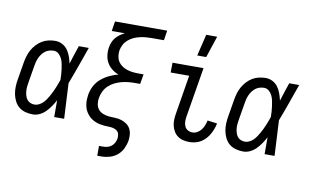

<svg xmlns="http://www.w3.org/2000/svg" viewBox="-92 -943 2184 1348"><g transform="rotate(10 1000.0 -269.5)"><path d="M173 8Q146 8 120 1Q94 -6 74.5 -22Q55 -38 43 -61.5Q31 -85 26 -111Q21 -137 22 -164.5Q23 -192 28 -219L48 -339Q52 -363 59 -386.5Q66 -410 78 -431.5Q90 -453 107.5 -472Q125 -491 146.5 -504Q168 -517 192.5 -522.5Q217 -528 240 -528Q267 -528 290 -516Q313 -504 328 -483.5Q343 -463 351.5 -439Q360 -415 366 -389L367 -392Q377 -424 387.5 -456Q398 -488 409 -520H480Q456 -453 432.5 -386Q409 -319 383 -252Q387 -189 389.5 -126Q392 -63 396 0H325Q325 -30 325 -60Q325 -90 325 -120Q313 -97 298 -75Q283 -53 264.5 -34Q246 -15 222 -3.5Q198 8 173 8ZM174 -62Q189 -62 205 -70Q221 -78 232.5 -89.5Q244 -101 253.5 -115Q263 -129 271 -143.5Q279 -158 286.5 -173Q294 -188 300 -203Q306 -218 312 -233.5Q318 -249 323 -264Q323 -284 321.5 -303.5Q320 -323 317.5 -342.5Q315 -362 311 -380.5Q307 -399 298.5 -416Q290 -433 275.5 -445.5Q261 -458 241 -458Q226 -458 210 -453.5Q194 -449 181 -439Q168 -429 158 -415.5Q148 -402 141.5 -387.5Q135 -373 131 -358Q127 -343 125 -328L105 -208Q102 -192 100.5 -175.5Q99 -159 100.5 -143.5Q102 -128 106.5 -113Q111 -98 120 -86Q129 -74 143.5 -68Q158 -62 174 -62Z M670 215V145H699Q714 145 729.5 141Q745 137 758 127Q771 117 778.5 102.5Q786 88 789 73Q791 56 787.5 40.5Q784 25 772 16Q760 7 744 3.5Q728 0 711.5 0Q695 0 679 -1.5Q663 -3 647.5 -6.5Q632 -10 617.5 -16Q603 -22 590.5 -30.5Q578 -39 568 -50Q558 -61 550 -74Q542 -87 537.5 -101.5Q533 -116 531 -132Q529 -148 530 -164.5Q531 -181 533 -197Q537 -218 545 -239Q553 -260 566 -278.5Q579 -297 596.5 -312Q614 -327 634 -338.5Q654 -350 674.5 -358Q695 -366 717 -372Q691 -382 669.5 -399Q648 -416 634.5 -440Q621 -464 617.5 -493Q614 -522 619 -551Q622 -569 629.5 -587Q637 -605 649.5 -619.5Q662 -634 678 -645.5Q694 -657 712 -665H618L629 -735H1001L990 -665H903Q882 -665 860.5 -663Q839 -661 817.5 -656Q796 -651 775.5 -641.5Q755 -632 737.5 -617Q720 -602 709.5 -582Q699 -562 695 -541Q692 -520 695 -499Q698 -478 708.5 -461.5Q719 -445 735.5 -433.5Q752 -422 771 -415.5Q790 -409 811.5 -406.5Q833 -404 854 -404H891L879 -334H842Q818 -334 793.5 -331.5Q769 -329 745 -322.5Q721 -316 698 -304.5Q675 -293 656 -275Q637 -257 626 -234Q615 -211 611 -187Q607 -165 610.5 -143Q614 -121 627 -105Q640 -89 660.5 -81Q681 -73 703 -71Q725 -69 748 -68.5Q771 -68 791.5 -61.5Q812 -55 829.5 -43Q847 -31 857 -12.5Q867 6 869 28Q871 50 868 72Q863 101 849.5 129.5Q836 158 812 178Q788 198 758 206.5Q728 215 699 215Z M1290 8Q1267 8 1245.5 3Q1224 -2 1206.5 -14.5Q1189 -27 1178 -45.5Q1167 -64 1162 -85.5Q1157 -107 1158 -130Q1159 -153 1163 -175L1208 -450H1076L1077 -520H1298L1239 -164Q1236 -146 1236.5 -128Q1237 -110 1244 -94.5Q1251 -79 1266 -70.5Q1281 -62 1299 -62Q1317 -62 1333.5 -71.5Q1350 -81 1361.5 -96Q1373 -111 1379.5 -128.5Q1386 -146 1390 -163L1459 -154Q1455 -134 1447.5 -114Q1440 -94 1429.5 -75.5Q1419 -57 1404 -40.5Q1389 -24 1370.5 -13Q1352 -2 1331.5 3Q1311 8 1290 8ZM1239 -600 1276 -754H1354L1303 -600Z M1673 8Q1646 8 1620 1Q1594 -6 1574.5 -22Q1555 -38 1543 -61.5Q1531 -85 1526 -111Q1521 -137 1522 -164.5Q1523 -192 1528 -219L1548 -339Q1552 -363 1559 -386.5Q1566 -410 1578 -431.5Q1590 -453 1607.5 -472Q1625 -491 1646.5 -504Q1668 -517 1692.5 -522.5Q1717 -528 1740 -528Q1767 -528 1790 -516Q1813 -504 1828 -483.5Q1843 -463 1851.5 -439Q1860 -415 1866 -389L1867 -392Q1877 -424 1887.5 -456Q1898 -488 1909 -520H1980Q1956 -453 1932.5 -386Q1909 -319 1883 -252Q1887 -189 1889.5 -126Q1892 -63 1896 0H1825Q1825 -30 1825 -60Q1825 -90 1825 -120Q1813 -97 1798 -75Q1783 -53 1764.5 -34Q1746 -15 1722 -3.5Q1698 8 1673 8ZM1674 -62Q1689 -62 1705 -70Q1721 -78 1732.5 -89.5Q1744 -101 1753.5 -115Q1763 -129 1771 -143.5Q1779 -158 1786.5 -173Q1794 -188 1800 -203Q1806 -218 1812 -233.5Q1818 -249 1823 -264Q1823 -284 1821.5 -303.5Q1820 -323 1817.5 -342.5Q1815 -362 1811 -380.5Q1807 -399 1798.5 -416Q1790 -433 1775.5 -445.5Q1761 -458 1741 -458Q1726 -458 1710 -453.5Q1694 -449 1681 -439Q1668 -429 1658 -415.5Q1648 -402 1641.5 -387.5Q1635 -373 1631 -358Q1627 -343 1625 -328L1605 -208Q1602 -192 1600.5 -175.5Q1599 -159 1600.5 -143.5Q1602 -128 1606.5 -113Q1611 -98 1620 -86Q1629 -74 1643.5 -68Q1658 -62 1674 -62Z"/></g></svg>

Font: Iosevka Term Curly
Style: Italic
Weight: 400
Italic angle: -9°
Designer: Belleve Invis
Foundry: Belleve Invis
Version: Version 32.3.0